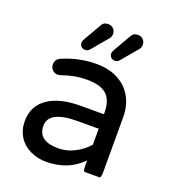

<svg xmlns="http://www.w3.org/2000/svg" viewBox="-132 -804 812 913"><g transform="rotate(20 274.5 -347.5)"><path d="M169.9 -580.1Q169.9 -587.9 176.8 -599.6L226.6 -686.5Q236.3 -706.1 259.8 -706.1Q275.4 -706.1 286.1 -695.8Q296.9 -685.5 296.9 -668.9Q296.9 -653.3 287.1 -643.6L219.7 -563.5Q210.9 -552.7 197.3 -552.7Q185.5 -552.7 177.7 -560.1Q169.9 -567.4 169.9 -580.1ZM320.3 -580.1Q320.3 -587.9 327.1 -599.6L377 -686.5Q386.7 -706.1 410.2 -706.1Q425.8 -706.1 436.5 -695.8Q447.3 -685.5 447.3 -668.9Q447.3 -653.3 437.5 -643.6L370.1 -563.5Q361.3 -552.7 347.7 -552.7Q335.9 -552.7 328.1 -560.1Q320.3 -567.4 320.3 -580.1ZM125 -6.8Q86.9 -24.4 65.4 -58.6Q43.9 -92.8 43.9 -136.7Q43.9 -212.9 103 -254.4Q162.1 -295.9 269.5 -295.9H386.7V-302.7Q386.7 -365.2 356 -394Q325.2 -422.9 256.8 -422.9Q221.7 -422.9 193.4 -417.5Q165 -412.1 127 -399.4L114.3 -397.5Q99.6 -397.5 88.4 -408.7Q77.1 -419.9 77.1 -435.5Q77.1 -462.9 103.5 -473.6Q185.5 -508.8 272.5 -508.8Q339.8 -508.8 387.7 -481.4Q432.6 -455.1 455.1 -411.6Q477.5 -368.2 477.5 -315.4V-39.1Q477.5 -6.8 469.7 -6.8H394.5Q386.7 -6.8 386.7 -39.1V-62.5Q316.4 10.7 204.1 10.7Q162.1 10.7 125 -6.8ZM386.7 -141.6V-222.7H281.2Q134.8 -222.7 134.8 -146.5Q134.8 -69.3 237.3 -69.3Q279.3 -69.3 318.8 -89.4Q358.4 -109.4 386.7 -141.6Z"/></g></svg>

Font: YuPearl-Regular
Style: Regular
Weight: 400
Designer: Max Yao
Foundry: Max-Everyday
Version: Version 1.011; ttfautohint (v1.8.3)